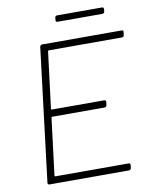

<svg xmlns="http://www.w3.org/2000/svg" viewBox="-91 -898 765 966"><g transform="rotate(-10 291.5 -415.5)"><path d="M498 -831H268C262 -831 258 -827 257 -821L256 -809C255 -803 258 -799 264 -799H494C500 -799 504 -803 505 -809L506 -821C507 -827 504 -831 498 -831ZM581 -675 583 -690C584 -696 581 -700 575 -700H168C163 -700 158 -696 157 -690L74 -10C73 -4 77 0 82 0H489C495 0 499 -4 500 -10L502 -25C502 -31 499 -35 493 -35H119C117 -35 115 -37 115 -39L151 -329C151 -331 153 -333 155 -333H423C429 -333 433 -337 434 -343L436 -359C437 -365 433 -369 427 -369H160C158 -369 156 -371 156 -373L192 -661C192 -663 194 -665 196 -665H571C576 -665 581 -669 581 -675Z"/></g></svg>

Font: Barlow ExtraLight
Style: Italic
Weight: 275
Italic angle: -7°
Designer: Jeremy Tribby
Foundry: Tribby Type
Version: Version 1.422;hotconv 1.0.109;makeotfexe 2.5.65596